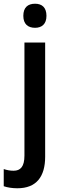

<svg xmlns="http://www.w3.org/2000/svg" viewBox="-60 -769 334 1029"><path d="M65 -684C65 -640 90 -620 128 -620C164 -620 189 -640 189 -684C189 -729 165 -749 128 -749C89 -749 65 -729 65 -684ZM33 240C135 240 182 178 182 71V-541H71V65C71 125 49 146 13 146C-6 146 -22 143 -40 137V229C-20 236 6 240 33 240Z"/></svg>

Font: Noto Sans UI SemiCondensed Medium
Style: Regular
Weight: 500
Width: 4
Designer: Monotype Design Team
Foundry: Monotype Imaging Inc.
Version: Version 1.901